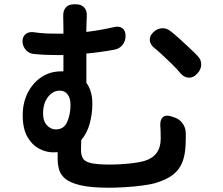

<svg xmlns="http://www.w3.org/2000/svg" viewBox="-20 -824 1040 896"><path d="M695 -673Q712 -690 734 -692Q756 -694 774 -680Q794 -665 819 -642Q844 -619 867 -597.5Q890 -576 902 -563Q920 -545 919 -521.5Q918 -498 900 -480Q883 -461 861.5 -461.5Q840 -462 823 -481Q808 -500 783 -524.5Q758 -549 734.5 -570.5Q711 -592 698 -602Q680 -618 679 -637Q678 -656 695 -673ZM240 -220Q278 -220 293.5 -255Q309 -290 309 -335Q309 -366 295.5 -383.5Q282 -401 259 -401Q227 -401 204 -371.5Q181 -342 181 -294Q181 -259 199 -239.5Q217 -220 240 -220ZM411 -340Q411 -294 399 -248.5Q387 -203 359 -170L358 -124Q358 -101 366.5 -85.5Q375 -70 404 -63Q433 -56 496 -56Q535 -56 580.5 -60.5Q626 -65 654 -73Q730 -96 730 -177Q730 -193 729.5 -211.5Q729 -230 728 -240Q727 -266 740.5 -277.5Q754 -289 779 -281L791 -277Q816 -270 831.5 -249Q847 -228 847 -202Q847 -195 847 -178.5Q847 -162 846 -145Q844 -100 830.5 -66Q817 -32 787 -8.5Q757 15 703 31Q681 37 643 42Q605 47 563.5 49.5Q522 52 488 52Q404 52 355.5 40.5Q307 29 284.5 10Q262 -9 255.5 -33.5Q249 -58 249 -85V-114L229 -113Q195 -113 162 -130.5Q129 -148 107.5 -186Q86 -224 86 -286Q86 -344 109 -390Q132 -436 172.5 -463.5Q213 -491 266 -491H276V-567H251Q219 -567 195 -568Q171 -569 140 -572Q118 -573 102.5 -589Q87 -605 85 -628Q84 -651 98 -663.5Q112 -676 134 -674Q164 -670 185.5 -668.5Q207 -667 243 -667H276V-688Q276 -701 275.5 -721Q275 -741 275 -747Q274 -773 286.5 -788.5Q299 -804 325 -804H334Q360 -804 373.5 -788.5Q387 -773 385 -747Q385 -740 384 -725Q383 -710 383 -688V-675Q415 -679 447.5 -684.5Q480 -690 514 -698Q537 -703 551.5 -692Q566 -681 566 -656Q566 -632 551.5 -614Q537 -596 513 -592Q447 -580 383 -574V-438Q411 -399 411 -340Z"/></svg>

Font: Chiron GoRound TC SB
Style: Regular
Weight: 500
Designer: Ryoko NISHIZUKA 西塚涼子 (kana, bopomofo & ideographs); Paul D. Hunt (Latin, Greek & Cyrillic); Sandoll Communications 산돌커뮤니
Foundry: Adobe
Version: Version 1.000;hotconv 1.1.1;makeotfexe 2.6.0